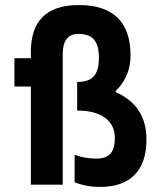

<svg xmlns="http://www.w3.org/2000/svg" viewBox="-20 -730 640 759"><path d="M290 -596C348 -596 371 -566 371 -501C371 -431 343 -406 285 -406V-293C382 -293 434 -252 434 -184C434 -130 413 -103 362 -103C332 -103 301 -108 275 -118V-9C308 3 339 9 376 9C495 9 559 -56 559 -178C559 -271 516 -331 437 -366V-370C465 -397 496 -442 496 -511C496 -644 426 -710 292 -710C161 -710 102 -645 102 -524V-500H37V-388H102V0H228V-514C228 -564 244 -596 290 -596Z"/></svg>

Font: LT Wave Mono Bold
Style: Regular
Weight: 700
Designer: Daniel Lyons
Version: Version 2.5 (Glyphs App)